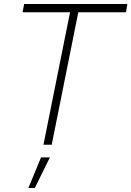

<svg xmlns="http://www.w3.org/2000/svg" viewBox="-20 -719 653 954"><path d="M613 -699 606 -658H369L237 0H196L328 -658H92L100 -699ZM184 63H228L153 215H121Z"/></svg>

Font: Gontserrat ExtraLight
Style: Italic
Weight: 275
Italic angle: -11.3°
Designer: Julieta Ulanovsky
Foundry: Julieta Ulanovsky
Version: Version 6.001